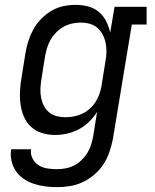

<svg xmlns="http://www.w3.org/2000/svg" viewBox="-20 -548 640 791"><path d="M216 223Q191 223 167 220Q143 217 120 209.5Q97 202 78 189Q59 176 46 157.5Q33 139 27.5 115.5Q22 92 26 67H108Q105 87 114 105Q123 123 139.5 133Q156 143 175.5 146Q195 149 216 149Q233 149 251 145.5Q269 142 285.5 133.5Q302 125 316 111.5Q330 98 340 81.5Q350 65 355.5 47.5Q361 30 364 13L380 -87Q366 -65 346.5 -46Q327 -27 304 -15Q281 -3 256 2.5Q231 8 207 8Q179 8 153 0Q127 -8 108 -25.5Q89 -43 78.5 -67.5Q68 -92 64.5 -119Q61 -146 62.5 -174Q64 -202 69 -230L85 -330Q89 -355 97 -379.5Q105 -404 117.5 -427Q130 -450 149.5 -470Q169 -490 192 -503.5Q215 -517 240.5 -522.5Q266 -528 291 -528Q318 -528 343 -521.5Q368 -515 387 -499Q406 -483 417 -461Q428 -439 434 -414L452 -520H584V-447H523L445 25Q440 51 431 77.5Q422 104 407 127.5Q392 151 369.5 170.5Q347 190 321.5 202Q296 214 269 218.5Q242 223 216 223ZM250 -65Q267 -65 284.5 -68.5Q302 -72 318.5 -79.5Q335 -87 349 -99.5Q363 -112 373 -127Q383 -142 389 -159Q395 -176 398 -193L414 -293Q418 -313 418.5 -332Q419 -351 415.5 -369.5Q412 -388 403.5 -404.5Q395 -421 381.5 -433Q368 -445 349.5 -450Q331 -455 312 -455Q295 -455 277 -451Q259 -447 242.5 -438Q226 -429 212.5 -415.5Q199 -402 189.5 -386Q180 -370 174.5 -352.5Q169 -335 166 -318L150 -218Q147 -199 146.5 -180.5Q146 -162 149.5 -144.5Q153 -127 161 -111.5Q169 -96 182.5 -85Q196 -74 213.5 -69.5Q231 -65 250 -65Z"/></svg>

Font: Iosevka Etoile
Style: Italic
Weight: 400
Italic angle: -9°
Designer: Belleve Invis
Foundry: Belleve Invis
Version: Version 22.1.2; ttfautohint (v1.8.4)